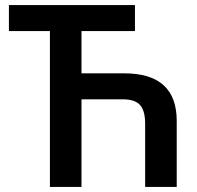

<svg xmlns="http://www.w3.org/2000/svg" viewBox="-20 -734 773 754"><path d="M510 -714H15V-612H176V0H300V-344H462Q510 -344 530 -321.5Q550 -299 550 -248V0H674V-259Q674 -446 468 -446H300V-612H510Z"/></svg>

Font: Noto Sans Display Medium
Style: Regular
Weight: 500
Designer: Monotype Design Team
Foundry: Monotype Imaging Inc.
Version: Version 1.900